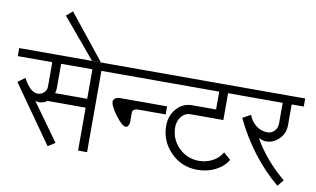

<svg xmlns="http://www.w3.org/2000/svg" viewBox="-106 -1173 2266 1376"><g transform="rotate(10 1027.5 -485.5)"><path d="M-12.7 -591.8V-650.4H706.1V-591.8H595.7V0H530.3V-312.5H252.9Q226.6 -293 192.4 -293Q184.6 -293 177.2 -294.9Q169.9 -296.9 166 -298.8L361.3 -26.4L309.6 6.8L16.6 -409.2L69.3 -448.2Q89.8 -404.3 117.7 -377.9Q145.5 -351.6 172.9 -351.6Q200.2 -351.6 219.2 -370.1Q238.3 -388.7 238.3 -416V-591.8ZM296.9 -377H530.3V-591.8H302.7V-416Q302.7 -395.5 296.9 -377Z M516.6 -651.4 276.4 -937.5 321.3 -976.6 581.1 -651.4Z M679.7 -591.8V-650.4H1089.8V-591.8ZM836.9 -227.5Q810.5 -227.5 761.7 -292Q712.9 -356.4 712.9 -389.6Q712.9 -403.3 726.6 -413.1Q740.2 -422.9 758.8 -422.9H1103.5V-364.3H901.4Q885.7 -364.3 874 -356.4Q862.3 -348.6 862.3 -337.9V-266.6Q862.3 -251 854.5 -239.3Q846.7 -227.5 836.9 -227.5Z M1394.5 -12.7Q1281.2 -12.7 1201.2 -92.8Q1121.1 -172.9 1121.1 -286.1Q1121.1 -359.4 1166.5 -410.6Q1211.9 -461.9 1277.3 -461.9H1453.1V-591.8H1064.5V-650.4H1642.6V-591.8H1517.6V-396.5H1277.3Q1239.3 -396.5 1212.9 -364.3Q1186.5 -332 1186.5 -286.1Q1186.5 -200.2 1247.6 -139.2Q1308.6 -78.1 1394.5 -78.1Q1449.2 -78.1 1494.1 -102.5Q1539.1 -127 1563.5 -168.9L1615.2 -124Q1585.9 -73.2 1526.4 -43Q1466.8 -12.7 1394.5 -12.7Z M1616.2 -591.8V-650.4H2068.4V-591.8H1980.5V-442.4Q1980.5 -381.8 1939.9 -340.3Q1899.4 -298.8 1843.8 -298.8Q1835.9 -298.8 1822.8 -302.2Q1809.6 -305.7 1791 -312.5Q1833 -239.3 1890.1 -172.4Q1947.3 -105.5 2018.6 -45.9L1980.5 0Q1876 -86.9 1792 -197.8Q1708 -308.6 1648.4 -435.5L1707 -467.8Q1723.6 -420.9 1761.2 -392.6Q1798.8 -364.3 1843.8 -364.3Q1873 -364.3 1894 -386.7Q1915 -409.2 1915 -442.4V-591.8Z"/></g></svg>

Font: Lohit Marathi
Style: Regular
Weight: 400
Version: 2.94.2